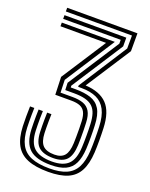

<svg xmlns="http://www.w3.org/2000/svg" viewBox="-150 -879 754 966"><g transform="rotate(20 226.5 -395.5)"><path d="M229.9 8.7Q162 8.7 119.3 -8.7Q76.6 -26.1 55.8 -63.9Q35.1 -101.7 32.5 -162.9Q31.6 -187.1 31.6 -214.6Q31.6 -242.1 32.5 -269.8H55.4Q54.8 -250.4 54.6 -232.3Q54.4 -214.1 54.6 -197Q54.8 -180 55.4 -163.9Q57.7 -109 76.1 -74.9Q94.4 -40.9 132.1 -25.3Q169.9 -9.7 229.9 -9.7Q285.7 -9.7 320.7 -25.2Q355.7 -40.7 373.4 -74.7Q391.1 -108.8 394.2 -164.2Q395 -177.9 395.3 -194.2Q395.7 -210.5 395.6 -227.7Q395.5 -245 395.2 -261.6Q394.9 -278.1 394.2 -292.5Q392.1 -348.4 374.6 -381.9Q357.1 -415.4 324.5 -430.2Q291.9 -445.1 244.3 -445.1H226.2L226.1 -452.5L392.2 -710.7L392.4 -780.2H38.4V-800H414.6V-704.5L259.2 -464.5Q336.4 -460.3 375.1 -420.2Q413.9 -380.1 417.1 -293.3Q417.8 -278.3 418.1 -261.3Q418.4 -244.3 418.5 -226.9Q418.6 -209.6 418.2 -193.3Q417.9 -176.9 417.1 -163.3Q413.6 -102 393.8 -64.2Q374 -26.3 334.1 -8.8Q294.2 8.7 229.9 8.7ZM229.9 -65.1Q177.6 -65.1 152.1 -87.7Q126.6 -110.2 124.1 -165.8Q123.5 -182.3 123.3 -198.5Q123.1 -214.6 123.3 -232.1Q123.5 -249.5 124.1 -269.8H147Q146.3 -248.4 146.2 -230.3Q146 -212.2 146.2 -196.9Q146.4 -181.6 146.9 -168Q148.8 -122.8 167.9 -103.2Q187 -83.6 229.9 -83.6Q266.3 -83.6 283.5 -104Q300.7 -124.4 302.5 -171.2Q303.1 -184.4 303.3 -205.3Q303.5 -226.1 303.3 -248.5Q303.1 -270.9 302.1 -288.8Q300.6 -318.6 291.7 -335.9Q282.9 -353.2 264.9 -360.7Q246.9 -368.2 217.4 -368.2H131.8L128.5 -462.8L282.6 -700.8L38.4 -701V-720.7H322.4L150.8 -455L153 -387.3H217.3Q251.5 -387.3 275 -378.8Q298.4 -370.3 311.2 -349Q323.9 -327.7 325.5 -289.4Q326.4 -270.7 326.8 -249.1Q327.2 -227.6 327.1 -206.7Q327 -185.8 326.3 -169.3Q324 -113.7 301.6 -89.4Q279.3 -65.1 229.9 -65.1ZM229.9 -28.2Q151.4 -28.2 116.4 -60Q81.4 -91.8 78.3 -164.5Q77.7 -181 77.5 -198Q77.3 -215 77.5 -232.8Q77.7 -250.7 78.3 -269.8H101.2Q100.5 -247.7 100.3 -229.8Q100.2 -211.9 100.4 -196.2Q100.6 -180.6 101.2 -165Q103.8 -100.6 134.5 -73.6Q165.2 -46.6 229.9 -46.6Q289.3 -46.6 317.4 -74.2Q345.5 -101.7 348.4 -167.4Q349 -181.2 349.4 -197.1Q349.7 -213 349.7 -229.4Q349.7 -245.9 349.4 -261.5Q349.1 -277.1 348.4 -290.4Q346.9 -321.6 340 -343.8Q333 -366 318.3 -380.1Q303.5 -394.2 278.9 -400.9Q254.2 -407.6 217.3 -407.6H170.9L169.3 -446L346.7 -719.9V-740.6H38.4V-760.4H369.3L369.5 -713.7L191.9 -438.9L192.3 -429.3H217.2Q266 -429.3 299.5 -418.2Q333 -407.2 351.1 -377.4Q369.2 -347.6 371.3 -291.3Q371.9 -277.9 372.3 -262.2Q372.6 -246.4 372.7 -229.7Q372.8 -213 372.4 -196.6Q372.1 -180.1 371.3 -165.5Q368.6 -117.5 353.9 -87.2Q339.3 -56.8 309.2 -42.5Q279.1 -28.2 229.9 -28.2Z"/></g></svg>

Font: Big Shoulders Inline Text Thin
Style: Regular
Weight: 100
Designer: Patric King
Foundry: XO Type Co
Version: Version 2.002